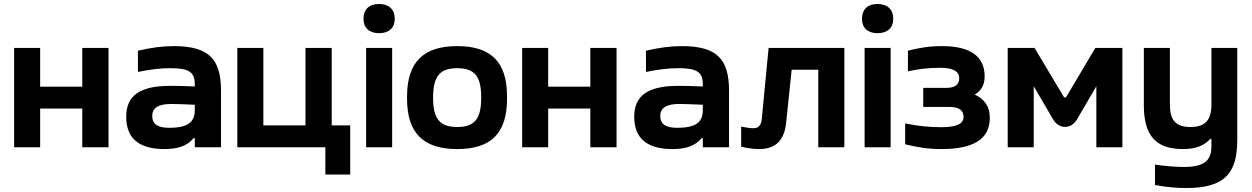

<svg xmlns="http://www.w3.org/2000/svg" viewBox="-20 -741 6301 966"><path d="M51 0H182V-195H394V0H526V-500H394V-305H182V-500H51Z M854 -509C794 -509 742 -501 674 -486V-379C731 -391 787 -398 836 -398C932 -398 960 -378 960 -316V-306C901 -309 859 -309 836 -309C684 -309 615 -260 615 -154C615 -44 680 9 808 9C872 9 922 -6 954 -46H960V0H1092V-284C1092 -445 1030 -509 854 -509ZM746 -157C746 -198 776 -218 843 -218C866 -218 911 -216 960 -214V-187C960 -127 926 -98 831 -98C774 -98 746 -116 746 -157Z M1174 -500V0H1617V137H1742V-110H1649V-500H1517V-110H1305V-500Z M1822 -500V0H1953V-500ZM1809 -645C1809 -602 1837 -574 1887 -574C1938 -574 1966 -602 1966 -645V-648C1966 -693 1937 -721 1887 -721C1836 -721 1809 -692 1809 -648Z M2028 -256V-244C2028 -70 2112 9 2280 9C2450 9 2531 -70 2531 -244V-256C2531 -430 2450 -509 2280 -509C2112 -509 2028 -430 2028 -256ZM2159 -248V-252C2159 -359 2195 -398 2280 -398C2366 -398 2401 -359 2401 -252V-248C2401 -141 2366 -102 2280 -102C2195 -102 2159 -141 2159 -248Z M2607 0H2738V-195H2950V0H3082V-500H2950V-305H2738V-500H2607Z M3410 -509C3350 -509 3298 -501 3230 -486V-379C3287 -391 3343 -398 3392 -398C3488 -398 3516 -378 3516 -316V-306C3457 -309 3415 -309 3392 -309C3240 -309 3171 -260 3171 -154C3171 -44 3236 9 3364 9C3428 9 3478 -6 3510 -46H3516V0H3648V-284C3648 -445 3586 -509 3410 -509ZM3302 -157C3302 -198 3332 -218 3399 -218C3422 -218 3467 -216 3516 -214V-187C3516 -127 3482 -98 3387 -98C3330 -98 3302 -116 3302 -157Z M3935 -121 3963 -390H4097V0H4228V-500H3847L3813 -145C3810 -108 3795 -96 3771 -96C3754 -96 3732 -99 3709 -104V-3C3735 4 3774 9 3799 9C3886 9 3926 -39 3935 -121Z M4330 -500V0H4461V-500ZM4317 -645C4317 -602 4345 -574 4395 -574C4446 -574 4474 -602 4474 -645V-648C4474 -693 4445 -721 4395 -721C4344 -721 4317 -692 4317 -648Z M4743 -299H4625V-203H4757C4805 -203 4828 -186 4828 -152C4828 -118 4791 -101 4718 -101C4659 -101 4603 -106 4534 -120V-15C4600 1 4651 9 4717 9C4876 9 4960 -40 4960 -148C4960 -204 4935 -242 4884 -265C4917 -284 4934 -315 4934 -356C4934 -457 4863 -509 4720 -509C4656 -509 4608 -501 4548 -486V-382C4597 -393 4646 -400 4710 -400C4774 -400 4806 -383 4806 -347C4806 -316 4785 -299 4743 -299Z M5050 -500V0H5181V-307L5278 -141C5308 -90 5369 -89 5399 -141L5496 -307V0H5627V-500H5491L5345 -254C5343 -250 5335 -249 5332 -254L5185 -500Z M6205 -37V-500H6075V-215C6075 -137 6044 -102 5969 -102C5895 -102 5866 -137 5866 -215V-500H5735V-211C5735 -59 5795 9 5932 9C6000 9 6041 -11 6069 -42H6075V-5C6075 64 6042 99 5936 99C5892 99 5834 94 5791 87V190C5852 201 5899 205 5948 205C6141 205 6205 132 6205 -37Z"/></svg>

Font: LT Wave Alt Bold
Style: Regular
Weight: 700
Designer: Daniel Lyons
Version: Version 2.5 (Glyphs App)